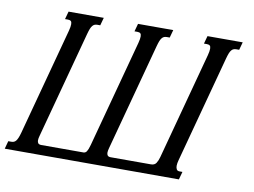

<svg xmlns="http://www.w3.org/2000/svg" viewBox="-144 -829 1247 941"><g transform="rotate(10 479.5 -358.0)"><path d="M-66.9 0 -56.2 -39.1H-41.5Q-34.2 -39.1 -28.6 -41.3Q-22.9 -43.5 -18.3 -49.1Q-13.7 -54.7 -9.3 -64.9Q-4.9 -75.2 -0.5 -91.3L142.6 -624.5Q145.5 -635.3 146.7 -643.3Q147.9 -651.4 147.9 -657.2Q147.9 -668.5 143.1 -672.6Q138.2 -676.8 128.4 -676.8H113.8L124.5 -715.8H299.8L289.1 -676.8H274.9Q267.6 -676.8 261.7 -674.6Q255.9 -672.4 251 -666.7Q246.1 -661.1 241.9 -650.9Q237.8 -640.6 233.4 -624.5L90.3 -91.3Q86.4 -78.1 86.4 -68.4Q86.4 -59.6 90.8 -54.2Q95.2 -48.8 106.4 -48.8H317.4Q321.8 -49.3 325.4 -51.3Q329.1 -53.2 332.3 -58.1Q335.4 -63 338.6 -70.8Q341.8 -78.6 345.2 -91.3L488.3 -624.5Q491.2 -635.3 492.4 -643.3Q493.7 -651.4 493.7 -657.2Q493.7 -668.5 488.8 -672.6Q483.9 -676.8 474.1 -676.8H459.5L470.2 -715.8H645.5L634.8 -676.8H620.6Q613.3 -676.8 607.4 -674.6Q601.6 -672.4 596.7 -666.7Q591.8 -661.1 587.6 -650.9Q583.5 -640.6 579.1 -624.5L436 -91.3Q432.1 -77.1 432.1 -68.4Q432.1 -60.1 436 -54.7Q439.9 -49.3 450.2 -48.8H652.3Q669.9 -48.8 678 -61Q686 -73.2 690.9 -91.3L834 -624.5Q836.9 -635.3 838.1 -643.3Q839.4 -651.4 839.4 -657.2Q839.4 -668.5 834.5 -672.6Q829.6 -676.8 819.8 -676.8H805.2L815.9 -715.8H991.2L980.5 -676.8H966.3Q959 -676.8 953.1 -674.6Q947.3 -672.4 942.4 -666.7Q937.5 -661.1 933.3 -650.9Q929.2 -640.6 924.8 -624.5L781.7 -91.3Q779.8 -84.5 778.6 -77.6Q777.3 -70.8 777.3 -64Q777.3 -53.2 781.5 -46.1Q785.6 -39.1 795.9 -39.1H810.5L799.8 0Z"/></g></svg>

Font: Arian AMU Serif
Style: Italic
Weight: 400
Italic angle: -15°
Designer: Ruben Hakobyan (Tarumian)
Foundry: Ruben Hakobyan (Tarumian)
Version: Version 1.002